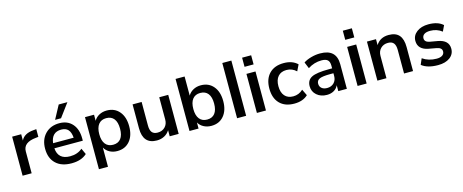

<svg xmlns="http://www.w3.org/2000/svg" viewBox="-47 -1587 6170 2561"><g transform="rotate(-15 3038.0 -306.5)"><path d="M74.2 0V-539.1H199.2V-452.1Q240.2 -538.1 369.1 -548.8L411.1 -552.7V-446.3L377 -442.4Q199.2 -425.8 199.2 -301.8V0Z M750 9.8Q611.3 9.8 534.2 -64Q457 -137.7 457 -269.5Q457 -395.5 531.2 -472.7Q605.5 -549.8 726.6 -549.8Q839.8 -549.8 905.3 -476.1Q970.7 -402.3 970.7 -275.4V-243.2H578.1Q589.8 -85.9 754.9 -85.9Q857.4 -85.9 924.8 -144.5L962.9 -61.5Q886.7 9.8 750 9.8ZM579.1 -313.5H863.3Q857.4 -389.6 824.7 -425.3Q792 -460.9 729.5 -460.9Q596.7 -460.9 579.1 -313.5ZM685.5 -607.4 785.2 -793H905.3L767.6 -607.4Z M1381.8 -549.8Q1490.2 -549.8 1554.2 -474.1Q1618.2 -398.4 1618.2 -269.5Q1618.2 -140.6 1554.2 -65.4Q1490.2 9.8 1381.8 9.8Q1323.2 9.8 1276.9 -15.1Q1230.5 -40 1205.1 -85V179.7H1080.1V-539.1H1205.1V-455.1Q1229.5 -499 1276.4 -524.4Q1323.2 -549.8 1381.8 -549.8ZM1348.6 -85.9Q1418.9 -85.9 1455.6 -132.8Q1492.2 -179.7 1492.2 -269.5Q1492.2 -359.4 1455.6 -406.2Q1418.9 -453.1 1348.6 -453.1Q1279.3 -453.1 1242.2 -405.8Q1205.1 -358.4 1205.1 -269.5Q1205.1 -180.7 1242.2 -133.3Q1279.3 -85.9 1348.6 -85.9Z M2229.5 -539.1V0H2105.5V-84Q2078.1 -39.1 2031.7 -14.6Q1985.4 9.8 1927.7 9.8Q1737.3 9.8 1737.3 -208V-539.1H1862.3V-213.9Q1862.3 -149.4 1887.2 -119.1Q1912.1 -88.9 1964.8 -88.9Q2027.3 -88.9 2066.4 -128.4Q2105.5 -168 2105.5 -231.4V-539.1Z M2680.7 9.8Q2622.1 9.8 2575.2 -15.1Q2528.3 -40 2503.9 -84V0H2378.9V-718.8H2503.9V-455.1Q2529.3 -499 2575.7 -524.4Q2622.1 -549.8 2680.7 -549.8Q2789.1 -549.8 2853 -474.1Q2917 -398.4 2917 -269.5Q2917 -140.6 2853 -65.4Q2789.1 9.8 2680.7 9.8ZM2647.5 -85.9Q2717.8 -85.9 2754.4 -132.8Q2791 -179.7 2791 -269.5Q2791 -359.4 2754.4 -406.2Q2717.8 -453.1 2647.5 -453.1Q2578.1 -453.1 2541 -405.8Q2503.9 -358.4 2503.9 -269.5Q2503.9 -180.7 2541 -133.3Q2578.1 -85.9 2647.5 -85.9Z M3036.1 0V-762.7H3161.1V0Z M3309.6 -636.7V-762.7H3434.6V-636.7ZM3309.6 0V-539.1H3434.6V0Z M3826.2 9.8Q3697.3 9.8 3625.5 -64Q3553.7 -137.7 3553.7 -269.5Q3553.7 -401.4 3625.5 -475.6Q3697.3 -549.8 3826.2 -549.8Q3944.3 -549.8 4014.6 -482.4L3972.7 -396.5Q3915 -451.2 3836.9 -451.2Q3761.7 -451.2 3720.2 -403.8Q3678.7 -356.4 3678.7 -269.5Q3678.7 -182.6 3720.2 -135.3Q3761.7 -87.9 3836.9 -87.9Q3915 -87.9 3972.7 -142.6L4014.6 -56.6Q3946.3 9.8 3826.2 9.8Z M4276.4 9.8Q4191.4 9.8 4136.2 -38.6Q4081.1 -86.9 4081.1 -161.1Q4081.1 -245.1 4148.9 -279.8Q4216.8 -314.5 4387.7 -314.5H4432.6V-351.6Q4432.6 -406.2 4406.7 -430.2Q4380.9 -454.1 4322.3 -454.1Q4220.7 -454.1 4133.8 -397.5L4097.7 -485.4Q4139.6 -513.7 4202.6 -531.2Q4265.6 -548.8 4327.1 -548.8Q4551.8 -548.8 4551.8 -339.8V0H4433.6V-81.1Q4414.1 -38.1 4373 -14.2Q4332 9.8 4276.4 9.8ZM4199.2 -164.1Q4199.2 -125 4227.1 -101.6Q4254.9 -78.1 4301.8 -78.1Q4360.4 -78.1 4396.5 -114.7Q4432.6 -151.4 4432.6 -210V-247.1H4388.7Q4282.2 -247.1 4240.7 -228.5Q4199.2 -210 4199.2 -164.1Z M4700.2 -636.7V-762.7H4825.2V-636.7ZM4700.2 0V-539.1H4825.2V0Z M4973.6 0V-539.1H5098.6V-457Q5156.2 -549.8 5275.4 -549.8Q5372.1 -549.8 5418.9 -495.6Q5465.8 -441.4 5465.8 -331.1V0H5341.8V-325.2Q5341.8 -389.6 5316.9 -419.9Q5292 -450.2 5239.3 -450.2Q5176.8 -450.2 5137.7 -410.6Q5098.6 -371.1 5098.6 -307.6V0Z M5811.5 9.8Q5663.1 9.8 5585.9 -53.7L5621.1 -135.7Q5704.1 -78.1 5814.5 -78.1Q5865.2 -78.1 5893.1 -97.2Q5920.9 -116.2 5920.9 -150.4Q5920.9 -202.1 5848.6 -214.8L5741.2 -234.4Q5671.9 -247.1 5635.7 -284.2Q5599.6 -321.3 5599.6 -379.9Q5599.6 -455.1 5662.1 -502.4Q5724.6 -549.8 5824.2 -549.8Q5955.1 -549.8 6024.4 -485.4L5986.3 -405.3Q5917 -460 5823.2 -460Q5770.5 -460 5741.7 -440.4Q5712.9 -420.9 5712.9 -384.8Q5712.9 -333 5783.2 -320.3L5888.7 -301.8Q6036.1 -275.4 6036.1 -157.2Q6036.1 -81.1 5974.6 -35.6Q5913.1 9.8 5811.5 9.8Z"/></g></svg>

Font: Min Sans SemiBold
Style: Regular
Weight: 600
Designer: Jinseong-Kim, NotoSansCJK, Nunito
Foundry: Jinseong-Kim
Version: Version 1.400;Glyphs 3.1.2 (3151)